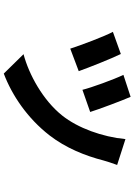

<svg xmlns="http://www.w3.org/2000/svg" viewBox="136 -770 727 1040"><g transform="rotate(90 500.0 -250.5)"><path d="M505 -594 386 -555C411 -503 455 -382 467 -333L587 -375C573 -421 524 -551 505 -594ZM734 -566C722 -441 674 -308 606 -223C523 -119 384 -43 274 -14L379 93C496 49 621 -35 714 -155C782 -243 824 -347 850 -448C856 -468 862 -489 874 -521ZM273 -541 153 -498C177 -454 227 -321 244 -267L366 -313C346 -369 298 -490 273 -541Z"/></g></svg>

Font: Noto Sans T Chinese Bold
Style: Bold
Weight: 700
Designer: Ryoko NISHIZUKA (kana & ideographs); Paul D. Hunt (Latin, Greek & Cyrillic); Wenlong ZHANG (bopomofo); Sandoll Communica
Foundry: Adobe Systems Incorporated
Version: Version 1.000;PS 1;hotconv 1.0.78;makeotf.lib2.5.61930